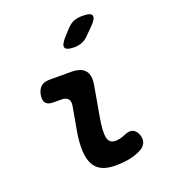

<svg xmlns="http://www.w3.org/2000/svg" viewBox="-143 -889 887 1004"><g transform="rotate(-20 300.0 -387.5)"><path d="M336 -256.2Q322.6 -180.7 329.6 -146.1Q336.6 -111.5 371.3 -111.5Q383.4 -111.5 396.7 -114.5Q410 -117.4 425.6 -124.3Q456.7 -137.7 474.9 -129.6Q493 -121.5 502.1 -97.6Q512.2 -70.6 502.6 -50.1Q493 -29.5 466.7 -17.1Q432.4 -1 398.4 4.5Q364.3 10 327.7 10Q284.3 10 254.4 -3.4Q224.6 -16.7 208.7 -46Q192.8 -75.3 190.5 -121.6Q188.2 -167.8 199.6 -232.9L221.9 -357.6Q227.3 -384.6 216 -398.1Q204.7 -411.6 177.7 -411.6H134.5Q104.7 -411.6 92.7 -426.3Q80.7 -441 85.8 -470.8Q91.2 -500.6 108.1 -515.3Q125 -530 154.8 -530H276Q331 -530 353.1 -503.1Q375.2 -476.3 365.1 -422ZM417.4 -679.1Q399.8 -660.5 379.9 -652.8Q359.9 -645 336.9 -645Q291.6 -645 285.8 -662.3Q280.1 -679.5 313.9 -716L344.2 -748.9Q365.3 -771.3 385.6 -778.1Q405.9 -785 432.7 -785Q478.6 -785 483.8 -767.4Q489 -749.9 453.9 -715.5Z"/></g></svg>

Font: Maple Mono
Style: Italic
Weight: 400
Italic angle: -10°
Monospace: yes
Designer: subframe7536
Version: Version 7.300